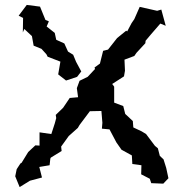

<svg xmlns="http://www.w3.org/2000/svg" viewBox="-20 -736 753 782"><path d="M143 -709 89 -716 56 -672 74 -663 73 -604 79 -618 110 -589 117 -550 149 -537 169 -515 174 -505 226 -485 217 -433 249 -408 294 -423 311 -445 290 -484 278 -513 257 -526 242 -559 209 -574 203 -602 170 -628 179 -649 165 -655ZM42 -18 60 26 102 0 151 -13 140 -56 182 -63 185 -90 187 -94 231 -121 229 -139 260 -182 297 -215 304 -227 346 -283 393 -284 397 -236 395 -212 426 -209 454 -156 475 -126 517 -103 519 -68 556 -63 555 -26 590 -8 596 10 645 12 666 -10 657 -52 646 -87 631 -101 623 -132 611 -142 575 -190 557 -201 523 -217 521 -243 490 -272 482 -304 445 -318V-383L437 -394L485 -425L489 -448L487 -493L527 -508L536 -521L572 -560L573 -570L594 -595L633 -640L655 -631L637 -697L620 -692L549 -708L527 -658L516 -642L498 -608L494 -611L457 -581L420 -534L400 -529L387 -477L365 -461L367 -455L337 -423L304 -407L293 -377L298 -340L264 -337L237 -297L207 -268L209 -255L203 -233L189 -190L141 -197V-143L124 -144L95 -117L68 -73L63 -70L48 -47Z"/></svg>

Font: チョークS
Style: Regular
Weight: 400
Designer: [Stick] Fontworks Inc.
Foundry: [Stick] Fontworks Inc.
Version: Version 1.200;FEAKit 1.0